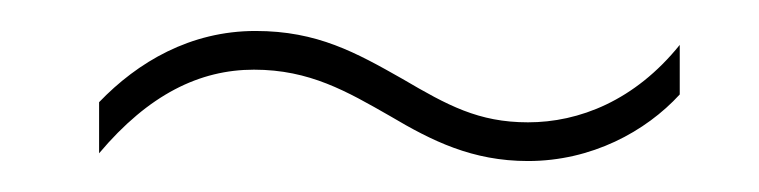

<svg xmlns="http://www.w3.org/2000/svg" viewBox="-20 -416 490 124"><path d="M232 -341C259 -325 285 -312 321 -312C362 -312 397 -331 419 -355V-387C390 -351 354 -337 321 -337C289 -337 269 -348 240 -365C210 -382 185 -396 145 -396C103 -396 69 -376 44 -350V-317C76 -355 109 -371 144 -371C180 -371 204 -357 232 -341Z"/></svg>

Font: Noto Sans Condensed Thin
Style: Italic
Weight: 100
Width: 3
Italic angle: -12°
Designer: Monotype Design Team
Foundry: Monotype Imaging Inc.
Version: Version 2.013